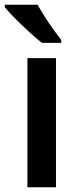

<svg xmlns="http://www.w3.org/2000/svg" viewBox="-41 -786 329 806"><path d="M194 0H74V-542H194ZM117 -766Q129 -744 146.5 -716.5Q164 -689 183 -662.5Q202 -636 216 -618V-606H135Q113 -623 82 -651.5Q51 -680 22.5 -708.5Q-6 -737 -21 -756V-766Z"/></svg>

Font: Noto Sans Malayalam SemiCondensed SemiBold
Style: Regular
Weight: 600
Width: 4
Designer: Jelle Bosma - Monotype Design Team
Foundry: Monotype Imaging Inc.
Version: Version 2.104; ttfautohint (v1.8.4.7-5d5b)